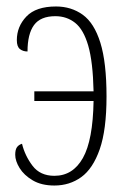

<svg xmlns="http://www.w3.org/2000/svg" viewBox="-20 -563 396 593"><path d="M148 10Q108 10 81 -6Q54 -22 40.5 -44Q27 -66 27 -85Q27 -101 32.5 -108.5Q38 -116 48 -119Q57 -82 80.5 -51Q104 -20 148 -20Q205 -20 236 -75Q267 -130 269 -251H86V-281H269Q267 -372 252.5 -422Q238 -472 212 -492.5Q186 -513 151 -513Q105 -513 85 -485.5Q65 -458 65 -404Q51 -404 41.5 -411.5Q32 -419 32 -439Q32 -481 61.5 -512Q91 -543 153 -543Q200 -543 235.5 -517.5Q271 -492 290 -431Q309 -370 309 -265Q309 -162 288 -102Q267 -42 231 -16Q195 10 148 10Z"/></svg>

Font: Noto Serif ExtraCondensed ExtraLight
Style: Regular
Weight: 200
Width: 2
Designer: Monotype Design Team
Foundry: Monotype Imaging Inc.
Version: Version 2.015